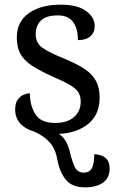

<svg xmlns="http://www.w3.org/2000/svg" viewBox="-20 -565 491 823"><path d="M344 238Q291 238 264.5 208Q238 178 227 125Q219 76 195 47.5Q171 19 127 -1Q88 -12 66.5 -36Q45 -60 45 -96Q45 -123 56 -138Q67 -153 81.5 -159Q96 -165 108 -165Q108 -113 131.5 -75.5Q155 -38 216 -38Q269 -38 297.5 -63.5Q326 -89 326 -129Q326 -154 315.5 -170Q305 -186 278.5 -201.5Q252 -217 203 -238Q152 -261 118.5 -282.5Q85 -304 68.5 -332.5Q52 -361 52 -404Q52 -472 103.5 -508.5Q155 -545 240 -545Q312 -545 349 -518Q386 -491 386 -453Q386 -426 367.5 -409.5Q349 -393 314 -393Q314 -443 293 -471Q272 -499 228 -499Q177 -499 155 -476.5Q133 -454 133 -419Q133 -381 161.5 -360.5Q190 -340 257 -313Q310 -291 343 -269Q376 -247 391.5 -218Q407 -189 407 -147Q407 -74 359 -34.5Q311 5 232 9Q252 21 264 44Q276 67 281 93Q289 126 300.5 150.5Q312 175 339 175Q363 175 373.5 156.5Q384 138 384 96Q450 99 450 157Q450 197 422 217.5Q394 238 344 238Z"/></svg>

Font: NotoSerif-Regular
Style: Regular
Weight: 400
Designer: Monotype Design Team
Foundry: Monotype Imaging Inc.
Version: Version 2.007; ttfautohint (v1.8) -l 8 -r 50 -G 200 -x 14 -D